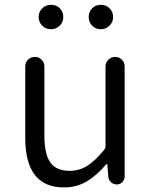

<svg xmlns="http://www.w3.org/2000/svg" viewBox="-20 -781 642 813"><path d="M251 12.7Q86.9 12.7 86.9 -197.3V-499Q86.9 -516.6 98.6 -528.3Q110.4 -540 127.4 -540Q144.5 -540 156.2 -528.3Q168 -516.6 168 -499V-207Q168 -128.9 192.9 -93.3Q217.8 -57.6 275.4 -57.6Q315.4 -57.6 349.1 -78.6Q382.8 -99.6 421.9 -147.5Q426.8 -153.3 426.8 -160.2V-499Q426.8 -516.6 439 -528.3Q451.2 -540 467.8 -540Q484.4 -540 496.1 -528.3Q507.8 -516.6 507.8 -499V-33.2Q507.8 -19.5 498 -9.8Q488.3 0 474.6 0Q460 0 449.7 -9.8Q439.5 -19.5 438.5 -33.2L434.6 -85Q433.6 -85.9 432.1 -85.9Q430.7 -85.9 429.7 -85Q388.7 -37.1 346.2 -12.2Q303.7 12.7 251 12.7ZM143.6 -709Q143.6 -730.5 158.7 -745.6Q173.8 -760.7 196.3 -760.7Q218.8 -760.7 233.4 -745.6Q248 -730.5 248 -709Q248 -687.5 232.9 -672.4Q217.8 -657.2 195.8 -657.2Q173.8 -657.2 158.7 -672.4Q143.6 -687.5 143.6 -709ZM355.5 -709Q355.5 -730.5 370.1 -745.6Q384.8 -760.7 407.2 -760.7Q429.7 -760.7 444.3 -745.6Q459 -730.5 459 -709Q459 -687.5 443.8 -672.4Q428.7 -657.2 406.7 -657.2Q384.8 -657.2 370.1 -672.4Q355.5 -687.5 355.5 -709Z"/></svg>

Font: Gen Jyuu Gothic P Normal
Style: Regular
Weight: 300
Designer: [Source Han Sans]
Ryoko NISHIZUKA  (kana & ideographs); Paul D. Hunt (Latin, Greek & Cyrillic); Wenlong ZHANG  (bopomofo
Version: Version 1.002.20150607